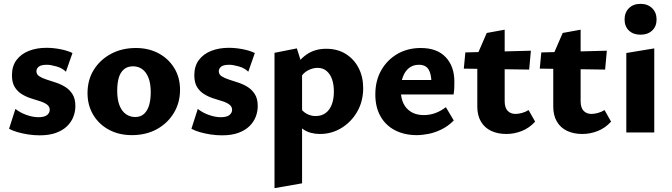

<svg xmlns="http://www.w3.org/2000/svg" viewBox="-20 -687 3484 996"><path d="M186 15Q156 15 126.5 10.5Q97 6 71 -1.5Q45 -9 27 -19L60 -122Q85 -102 118 -90.5Q151 -79 179 -79Q211 -79 224.5 -90.5Q238 -102 238 -117Q238 -134 224 -144.5Q210 -155 187.5 -162Q165 -169 140 -177Q115 -185 92.5 -199Q70 -213 56 -236Q42 -259 42 -297Q42 -344 65.5 -375.5Q89 -407 129.5 -423Q170 -439 221 -439Q255 -439 292 -432Q329 -425 356 -412L322 -315Q303 -334 272.5 -342.5Q242 -351 224 -351Q193 -351 181 -341Q169 -331 169 -318Q169 -301 183.5 -291.5Q198 -282 221 -274.5Q244 -267 270 -258.5Q296 -250 318.5 -236Q341 -222 356 -198.5Q371 -175 371 -137Q371 -108 360.5 -81Q350 -54 328 -32.5Q306 -11 271 2Q236 15 186 15Z M664 14Q597 14 545 -14Q493 -42 463.5 -91.5Q434 -141 434 -204Q434 -273 467 -325.5Q500 -378 556.5 -408Q613 -438 685 -438Q751 -438 802.5 -410.5Q854 -383 884 -334Q914 -285 914 -221Q914 -154 881.5 -100.5Q849 -47 793 -16.5Q737 14 664 14ZM681 -80Q710 -80 728 -97Q746 -114 754 -143Q762 -172 762 -208Q762 -254 750 -284Q738 -314 717.5 -328.5Q697 -343 670 -343Q641 -343 622.5 -327Q604 -311 596 -283Q588 -255 588 -216Q588 -170 600 -140Q612 -110 633 -95Q654 -80 681 -80Z M1132 15Q1102 15 1072.5 10.5Q1043 6 1017 -1.5Q991 -9 973 -19L1006 -122Q1031 -102 1064 -90.5Q1097 -79 1125 -79Q1157 -79 1170.5 -90.5Q1184 -102 1184 -117Q1184 -134 1170 -144.5Q1156 -155 1133.5 -162Q1111 -169 1086 -177Q1061 -185 1038.5 -199Q1016 -213 1002 -236Q988 -259 988 -297Q988 -344 1011.5 -375.5Q1035 -407 1075.5 -423Q1116 -439 1167 -439Q1201 -439 1238 -432Q1275 -425 1302 -412L1268 -315Q1249 -334 1218.5 -342.5Q1188 -351 1170 -351Q1139 -351 1127 -341Q1115 -331 1115 -318Q1115 -301 1129.5 -291.5Q1144 -282 1167 -274.5Q1190 -267 1216 -258.5Q1242 -250 1264.5 -236Q1287 -222 1302 -198.5Q1317 -175 1317 -137Q1317 -108 1306.5 -81Q1296 -54 1274 -32.5Q1252 -11 1217 2Q1182 15 1132 15Z M1640 8Q1590 8 1555.5 -14.5Q1521 -37 1504 -77L1535 -131Q1550 -108 1571.5 -96.5Q1593 -85 1617 -85Q1648 -85 1669 -100.5Q1690 -116 1701 -144.5Q1712 -173 1712 -212Q1712 -248 1702.5 -275.5Q1693 -303 1674 -319Q1655 -335 1627 -335Q1603 -335 1577.5 -322Q1552 -309 1533 -276L1490 -311Q1527 -374 1570 -404Q1613 -434 1672 -434Q1731 -434 1774 -407Q1817 -380 1840.5 -334Q1864 -288 1864 -230Q1864 -162 1833.5 -108.5Q1803 -55 1752 -23.5Q1701 8 1640 8ZM1404 289V-413L1520 -436L1547 -350V264Z M2142 14Q2079 14 2030.5 -10.5Q1982 -35 1954.5 -82.5Q1927 -130 1927 -197Q1927 -269 1958 -323Q1989 -377 2042 -407.5Q2095 -438 2163 -438Q2247 -438 2292 -390.5Q2337 -343 2337 -263Q2337 -248 2336.5 -231Q2336 -214 2333 -197H2218V-257Q2218 -303 2203 -327Q2188 -351 2153 -351Q2123 -351 2102 -334.5Q2081 -318 2070 -288.5Q2059 -259 2059 -221Q2059 -158 2091 -124Q2123 -90 2179 -90Q2210 -90 2238.5 -100.5Q2267 -111 2293 -131L2334 -62Q2304 -32 2270 -15.5Q2236 1 2203 7.5Q2170 14 2142 14ZM1994 -197 2010 -272H2324V-197Z M2607 8Q2562 8 2528 -8Q2494 -24 2475 -56Q2456 -88 2456 -134V-403L2505 -516L2598 -533V-163Q2598 -128 2613.5 -112Q2629 -96 2654 -96Q2669 -96 2687.5 -101Q2706 -106 2722 -116L2756 -56Q2726 -23 2687 -7.5Q2648 8 2607 8ZM2725 -326 2386 -331 2394 -415 2734 -424Z M3001 8Q2956 8 2922 -8Q2888 -24 2869 -56Q2850 -88 2850 -134V-403L2899 -516L2992 -533V-163Q2992 -128 3007.5 -112Q3023 -96 3048 -96Q3063 -96 3081.5 -101Q3100 -106 3116 -116L3150 -56Q3120 -23 3081 -7.5Q3042 8 3001 8ZM3119 -326 2780 -331 2788 -415 3128 -424Z M3229 0V-412L3374 -436V0ZM3303 -507Q3265 -507 3242.5 -528.5Q3220 -550 3220 -586Q3220 -622 3242.5 -644.5Q3265 -667 3303 -667Q3340 -667 3363 -644.5Q3386 -622 3386 -586Q3386 -550 3363 -528.5Q3340 -507 3303 -507Z"/></svg>

Font: Ysabeau ExtraBold
Style: Regular
Weight: 800
Designer: Christian Thalmann (Catharsis Fonts)
Version: Version 2.002